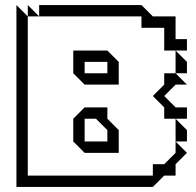

<svg xmlns="http://www.w3.org/2000/svg" viewBox="-20 -740 774 760"><path d="M90 -675V-720L135 -675ZM135 -675V-720H540L585 -675H675V-585H720V-540H630V-630H540V-675ZM675 -450V-540L720 -495V-450ZM630 -270V-315L585 -360L630 -405V-450H675L720 -405H675L630 -360L675 -315H720V-270ZM315 -495V-450H405V-495ZM675 -180V-270L720 -225V-180ZM315 -270V-180H405V-225L360 -270ZM45 0V-720L90 -675V-45H585V-90H630L675 -135V-180L720 -135L675 -90V-45H630L585 0ZM315 -405 270 -450V-540H405L450 -495V-405ZM270 -180V-270L315 -315H405V-270L450 -225V-135H315Z"/></svg>

Font: Rubik Iso
Style: Regular
Weight: 400
Designer: Hubert and Fischer, NaN
Foundry: Hubert and Fischer, NaN
Version: Version 2.200